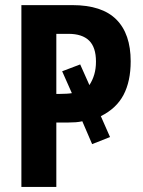

<svg xmlns="http://www.w3.org/2000/svg" viewBox="-20 -734 562 754"><path d="M493.2 -493.2Q493.2 -414.6 465.1 -361.3Q437 -308.1 376 -277.8L412.1 -195.8L341.8 -168L303.2 -257.8Q290.5 -254.9 277.3 -253.9Q264.2 -252.9 249 -252.9H201.2V0H64V-713.9H264.2Q380.4 -713.9 436.8 -657.5Q493.2 -601.1 493.2 -493.2ZM201.2 -365.2H215.8Q229.5 -365.2 241.7 -366Q253.9 -366.7 262.2 -368.2L224.1 -454.1L294.9 -481L331.1 -399.9Q343.8 -419.4 350.3 -441.9Q356.9 -464.4 356.9 -492.2Q356.9 -548.3 329.8 -574.7Q302.7 -601.1 249 -601.1H201.2Z"/></svg>

Font: Open Sans Condensed
Style: Regular
Weight: 400
Width: 3
Designer: Monotype Design Team
Foundry: Monotype Imaging Inc.
Version: Version 3.000